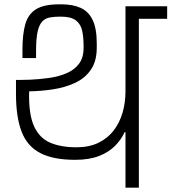

<svg xmlns="http://www.w3.org/2000/svg" viewBox="-20 -869 794 889"><path d="M561 0V-257H557Q541 -222 512 -193Q483 -164 438 -146.5Q393 -129 328 -129Q226 -129 166 -160.5Q106 -192 80 -259.5Q54 -327 54 -434V-499Q54 -499 76 -499Q98 -499 120 -500Q166 -502 210 -508.5Q254 -515 289.5 -530.5Q325 -546 346 -574Q367 -602 367 -647V-656Q367 -696 360.5 -726.5Q354 -757 331.5 -774.5Q309 -792 261 -792Q234 -792 212.5 -788.5Q191 -785 176.5 -770.5Q162 -756 154.5 -724Q147 -692 147 -634V-600H84V-640Q84 -710 97 -756.5Q110 -803 146.5 -826Q183 -849 254 -849H264Q317 -849 353.5 -832.5Q390 -816 409 -776.5Q428 -737 428 -668V-648Q428 -586 401 -546.5Q374 -507 328 -485.5Q282 -464 226.5 -455.5Q171 -447 115 -446Q112 -342 137 -286Q162 -230 212 -208.5Q262 -187 334 -187Q393 -187 436 -208Q479 -229 506.5 -265Q534 -301 547.5 -347.5Q561 -394 561 -446V-840H754V-782H623V0Z"/></svg>

Font: Matangi
Style: Regular
Weight: 400
Designer: Prashant Pant
Foundry: The Graphic Ant
Version: Version 3.002